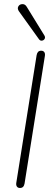

<svg xmlns="http://www.w3.org/2000/svg" viewBox="-20 -928 274 954"><path d="M61 -20 162 -654Q164 -665 169.5 -670.5Q175 -676 185 -676Q195 -676 200 -669Q205 -662 203 -650L102 -16Q100 -5 94.5 0.5Q89 6 79 6Q69 6 64 -1Q59 -8 61 -20ZM113 -894 201 -751Q206 -742 201.5 -734.5Q197 -727 188 -726Q179 -725 173 -734L74 -872Q65 -885 71 -896Q77 -907 91 -907.5Q105 -908 113 -894Z"/></svg>

Font: SN Pro Thin
Style: Italic
Weight: 200
Italic angle: -9°
Designer: Tobias Whetton
Foundry: Supernotes
Version: Version 1.003;Glyphs 3.3 (3324)